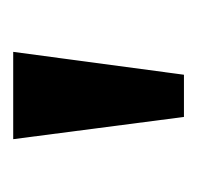

<svg xmlns="http://www.w3.org/2000/svg" viewBox="-24 -756 305 298"><g transform="rotate(-90 129.0 -607.5)"><path d="M161.5 -475H96L61.5 -740H197Z"/></g></svg>

Font: 1883 Sans SemiBold
Style: Regular
Weight: 600
Designer: 1883 Sans project is a fork of Public Sans.
Version: Version 1.009